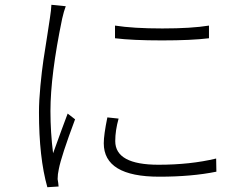

<svg xmlns="http://www.w3.org/2000/svg" viewBox="-20 -764 1040 803"><path d="M461 -657Q537 -645 659 -645Q781 -645 854 -657V-604Q781 -595 657.5 -595Q534 -595 461 -604ZM429 -273 476 -268Q462 -218 462 -174Q462 -75 643 -75Q776 -75 884 -101L885 -46Q782 -25 646 -25Q414 -25 414 -165Q414 -200 429 -273ZM195 -744 255 -738Q247 -717 240 -686Q191 -450 191 -299Q191 -211 202 -123Q245 -242 263 -289L294 -265Q236 -110 226 -57Q221 -35 221 -15Q222 -10 223.5 1Q225 12 225 16L178 19Q143 -105 143 -294Q143 -343 149 -405.5Q155 -468 161.5 -512Q168 -556 177.5 -614.5Q187 -673 189 -690Q194 -722 195 -744Z"/></svg>

Font: Noto Sans Korean Light
Style: Regular
Weight: 300
Designer: Ryoko NISHIZUKA  (kana & ideographs); Paul D. Hunt (Latin, Greek & Cyrillic); Wenlong ZHANG  (bopomofo); Sandoll Communi
Foundry: Adobe Systems Incorporated
Version: Version 1.000;PS 1;hotconv 1.0.78;makeotf.lib2.5.61930